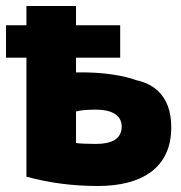

<svg xmlns="http://www.w3.org/2000/svg" viewBox="-29 -587 601 639"><path d="M59 -503V-567H224V-503H371V-395H224V-346C318 -348 387 -334 425 -320C476 -309 541 -274 541 -163C541 -26 440 32 297 32C213 32 136 22 59 1V-395H-9V-503ZM290 -108C342 -108 376 -124 376 -166C376 -204 342 -221 296 -222C272 -222 248 -222 224 -216V-111C238 -109 264 -108 290 -108Z"/></svg>

Font: Repo ExtraBold
Style: Bold
Weight: 700
Designer: Stefan Peev
Foundry: Context Ltd
Version: Version 1.502